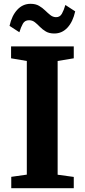

<svg xmlns="http://www.w3.org/2000/svg" viewBox="-20 -986 444 1006"><path d="M120.5 -71V-666.5L38 -680.5V-743H366.5V-680.5L282 -666.5V-70.5L366.5 -59V0H39V-59.5ZM264.5 -810.5Q238 -810.5 220.2 -821Q202.5 -831.5 189.2 -845.2Q176 -859 162.8 -869.5Q149.5 -880 132 -880Q110 -880 99.8 -861.8Q89.5 -843.5 81.5 -817L30 -850.5Q42 -904.5 70.8 -935.2Q99.5 -966 140 -966Q166.5 -966 184.5 -955.5Q202.5 -945 216.5 -931.2Q230.5 -917.5 243.8 -907Q257 -896.5 273 -896Q294 -895.5 304.5 -914.5Q315 -933.5 322.5 -960L374 -926.5Q362 -872 333.5 -841.2Q305 -810.5 264.5 -810.5Z"/></svg>

Font: Merriweather 28pt ExtraBold
Style: Regular
Weight: 800
Version: Version 2.100